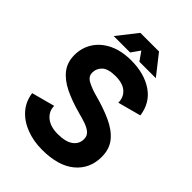

<svg xmlns="http://www.w3.org/2000/svg" viewBox="-255 -1007 1137 1137"><g transform="rotate(45 313.5 -438.5)"><path d="M313 -604Q251.5 -604 225.6 -580.1Q199.7 -556.2 199.7 -520Q199.7 -487.8 234.1 -470Q268.6 -452.1 313 -440.4Q395 -418.5 458.3 -389.6Q521.5 -360.8 557.1 -317.4Q592.8 -273.9 592.8 -207.5Q592.8 -107.9 520.5 -47.6Q448.2 12.7 313 12.7Q241.2 12.7 181.2 -10Q121.1 -32.7 82 -76.4Q43 -120.1 34.2 -183.1L179.7 -222.2Q179.7 -177.2 215.1 -147.9Q250.5 -118.7 313 -118.7Q378.4 -118.7 411.4 -143.1Q444.3 -167.5 444.3 -207.5Q444.3 -234.9 425.8 -251Q407.2 -267.1 377.4 -277.3Q347.7 -287.6 313 -296.4Q233.9 -317.9 175 -346.7Q116.2 -375.5 83.7 -417.5Q51.3 -459.5 51.3 -520Q51.3 -580.6 82.3 -629.4Q113.3 -678.2 171.9 -706.8Q230.5 -735.4 313 -735.4Q421.4 -735.4 494.4 -686.3Q567.4 -637.2 580.6 -543L435.1 -503.9Q435.1 -548.8 404.3 -576.4Q373.5 -604 313 -604ZM274.4 -763.7H136.7L234.9 -888.7H391.1L489.3 -763.7H351.6L313 -818.8Z"/></g></svg>

Font: Giphurs
Style: Bold
Weight: 700
Version: Version 0.920; ttfautohint (v1.8.4.7-5d5b)